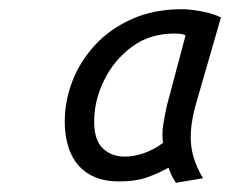

<svg xmlns="http://www.w3.org/2000/svg" viewBox="-20 -724 501 418"><path d="M239 -329Q200 -329 173.5 -345Q147 -361 134 -390.5Q121 -420 121 -460Q121 -504 137.5 -547Q154 -590 186.5 -625.5Q219 -661 267 -682.5Q315 -704 377 -704Q392 -704 417.5 -699.5Q443 -695 461 -686L407 -499Q397 -464 395.5 -436.5Q394 -409 400.5 -385Q407 -361 422 -336L363 -326Q357 -335 353.5 -342.5Q350 -350 347 -359Q328 -348 302 -338.5Q276 -329 239 -329ZM251 -383Q271 -383 293 -390.5Q315 -398 335 -413Q332 -432 335.5 -453.5Q339 -475 343 -493L384 -647Q380 -649 374.5 -650Q369 -651 360 -651Q306 -651 267 -622Q228 -593 206.5 -549Q185 -505 185 -459Q185 -419 204 -401Q223 -383 251 -383Z"/></svg>

Font: Ubuntu Sans
Style: Italic
Weight: 400
Italic angle: -13.5°
Designer: Dalton Maag Ltd
Foundry: Dalton Maag Ltd
Version: Version 1.006